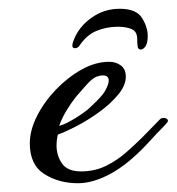

<svg xmlns="http://www.w3.org/2000/svg" viewBox="-20 -411 403 438"><path d="M253 -391Q291 -391 304 -370Q317 -349 317 -329Q317 -313 312 -305.5Q307 -298 301 -298Q295 -298 294 -305Q293 -312 293 -322Q293 -339 280.5 -344.5Q268 -350 249 -350Q223 -350 200 -340.5Q177 -331 160 -305Q156 -301 151 -301Q145 -301 145 -307Q145 -312 148 -319Q159 -349 188 -370Q217 -391 253 -391ZM158 7Q114 7 81 -14Q48 -35 48 -84Q48 -114 64.5 -146.5Q81 -179 108 -207Q135 -235 166.5 -252.5Q198 -270 229 -270Q245 -270 256 -261.5Q267 -253 267 -236Q267 -216 249.5 -195Q232 -174 206.5 -155.5Q181 -137 155 -123.5Q129 -110 112 -104Q109 -92 109 -79Q109 -56 121.5 -38Q134 -20 165 -20Q196 -20 221.5 -32.5Q247 -45 268 -63.5Q289 -82 306 -99Q320 -113 329 -122.5Q338 -132 345 -139Q348 -142 354 -142Q359 -142 362 -138.5Q365 -135 360 -130Q356 -125 346.5 -115.5Q337 -106 328.5 -96.5Q320 -87 316 -83Q272 -36 232 -14.5Q192 7 158 7ZM115 -124Q125 -126 143.5 -136.5Q162 -147 180 -161Q188 -168 202 -182Q216 -196 221 -206Q228 -219 228 -227Q228 -239 215 -239Q208 -239 200 -236Q190 -232 176 -216Q162 -200 154 -191Q142 -176 131.5 -158.5Q121 -141 115 -124Z"/></svg>

Font: Corinthia
Style: Bold
Weight: 700
Designer: Robert E. Leuschke
Foundry: Robert E. Leuschke
Version: Version 1.013; ttfautohint (v1.8.3)